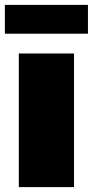

<svg xmlns="http://www.w3.org/2000/svg" viewBox="-27 -766 380 786"><path d="M50 0V-547H276V0ZM-7 -628V-746H333V-628Z"/></svg>

Font: MOST Montserrat Black
Style: Regular
Weight: 900
Designer: Julieta Ulanovsky
Foundry: Julieta Ulanovsky
Version: Version 8.000;March 11, 2024;FontCreator 15.0.0.2926 64-bit